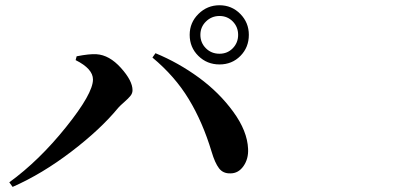

<svg xmlns="http://www.w3.org/2000/svg" viewBox="-20 -776 1540 735"><path d="M706.1 -642.6Q706.1 -689.5 739.7 -722.7Q773.4 -755.9 820.3 -755.9Q867.2 -755.9 899.9 -722.7Q932.6 -689.5 932.6 -642.6Q932.6 -594.7 900.4 -562Q868.2 -529.3 820.3 -529.3Q772.5 -529.3 739.3 -562Q706.1 -594.7 706.1 -642.6ZM820.3 -570.3Q850.6 -570.3 871.1 -591.3Q891.6 -612.3 891.6 -642.6Q891.6 -672.9 871.1 -693.8Q850.6 -714.8 820.3 -714.8Q790 -714.8 768.6 -693.8Q747.1 -672.9 747.1 -642.6Q747.1 -612.3 768.1 -591.3Q789.1 -570.3 820.3 -570.3ZM335.9 -471.7Q335.9 -512.7 269.5 -545.9L273.4 -560.5Q323.2 -570.3 349.6 -568.4Q398.4 -565.4 442.9 -516.1Q487.3 -466.8 487.3 -430.7Q487.3 -418.9 479.5 -409.2Q471.7 -399.4 456.1 -385.7Q440.4 -372.1 432.6 -363.3Q365.2 -281.2 253.4 -195.8Q141.6 -110.4 28.3 -60.5L15.6 -78.1Q129.9 -161.1 232.9 -289.6Q335.9 -418 335.9 -471.7ZM929.7 -206.1Q931.6 -168 912.1 -140.1Q892.6 -112.3 862.3 -112.3Q834 -111.3 818.4 -131.8Q802.7 -152.3 790 -195.3Q755.9 -308.6 702.6 -396.5Q649.4 -484.4 563.5 -555.7L575.2 -572.3Q663.1 -536.1 741.2 -479Q819.3 -421.9 873 -348.1Q926.8 -274.4 929.7 -206.1Z"/></svg>

Font: Bpmf Zihi Serif Bold
Style: Bold
Weight: 700
Foundry: But Ko
Version: Version 1.320